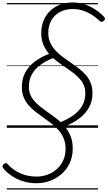

<svg xmlns="http://www.w3.org/2000/svg" viewBox="-55 -1035 871 1555"><path d="M240 449Q192 449 149.5 438Q107 427 72.5 409Q38 391 12 369Q-14 347 -30 325Q-36 317 -35 309.5Q-34 302 -24 294Q-13 285 -5.5 286Q2 287 9 296Q35 325 70 347.5Q105 370 149 382.5Q193 395 243 395Q286 395 327.5 380.5Q369 366 402.5 337Q436 308 456 266Q476 224 476 170Q476 123 461 86.5Q446 50 421 21Q396 -8 364 -33Q332 -58 299 -81Q266 -104 234 -128.5Q202 -153 177 -182Q152 -211 137 -247Q122 -283 122 -329Q122 -396 149 -447Q176 -498 226 -535.5Q276 -573 342 -599Q314 -632 296.5 -672.5Q279 -713 279 -767Q279 -823 298 -868.5Q317 -914 351 -947Q385 -980 431.5 -997.5Q478 -1015 534 -1015Q584 -1015 630.5 -999.5Q677 -984 717.5 -957.5Q758 -931 788 -898Q796 -889 795.5 -881.5Q795 -874 785 -866Q776 -858 768 -858Q760 -858 753 -865Q720 -896 685 -917.5Q650 -939 612.5 -950.5Q575 -962 533 -962Q476 -962 431.5 -938.5Q387 -915 361.5 -871.5Q336 -828 336 -768Q336 -725 351.5 -690.5Q367 -656 392.5 -628Q418 -600 449.5 -576.5Q481 -553 515 -530Q549 -507 580.5 -483Q612 -459 638 -430Q664 -401 679 -364.5Q694 -328 694 -281Q694 -215 665 -163.5Q636 -112 585.5 -74.5Q535 -37 470 -11Q498 23 516 66.5Q534 110 534 167Q534 233 510 285Q486 337 444.5 373.5Q403 410 350.5 429.5Q298 449 240 449ZM436 -46Q496 -70 541 -102.5Q586 -135 611 -179Q636 -223 636 -279Q636 -315 624.5 -343Q613 -371 592 -395Q571 -419 545 -439.5Q519 -460 489.5 -480Q460 -500 431 -520.5Q402 -541 375 -565Q314 -541 270 -508Q226 -475 202.5 -431.5Q179 -388 179 -331Q179 -297 190.5 -269Q202 -241 222.5 -217.5Q243 -194 268.5 -173.5Q294 -153 323 -132.5Q352 -112 381 -91Q410 -70 436 -46ZM0 490H739V500H0ZM0 -20H739V0H0ZM0 -505H739V-500H0ZM0 -1010H739V-1000H0Z"/></svg>

Font: Playwrite TZ Guides
Style: Regular
Weight: 400
Designer: Veronika Burian, José Scaglione
Foundry: TypeTogether
Version: Version 1.003